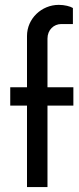

<svg xmlns="http://www.w3.org/2000/svg" viewBox="-20 -758 321 778"><path d="M277.3 -404.3H172.4V-601.6C172.4 -637.2 198.2 -660.6 228.5 -660.6H275.4V-725.6C264.6 -732.4 241.2 -738.3 218.3 -738.3C148.4 -738.3 89.4 -682.6 89.4 -612.3V-404.3H21.5V-330.1H89.4V0H172.4V-330.1H277.3Z"/></svg>

Font: Now Medium
Style: Regular
Weight: 500
Designer: Alfredo Marco Pradil
Foundry: Alfredo Marco Pradil
Version: Version 1.200;hotconv 1.0.109;makeotfexe 2.5.65596